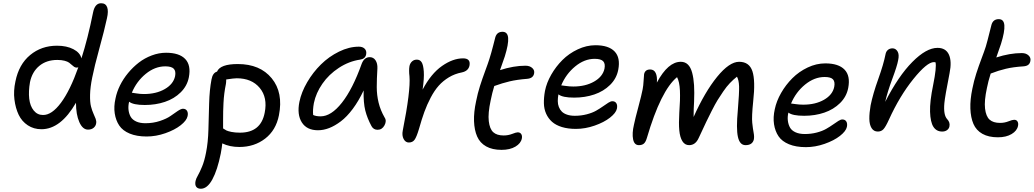

<svg xmlns="http://www.w3.org/2000/svg" viewBox="-20 -843 6312 1172"><path d="M232.9 -54.2Q186 -54.2 149.7 -78.1Q113.3 -102.1 94 -142.3Q74.7 -182.6 68.1 -235.4Q61.5 -288.1 74.2 -346.2Q95.2 -450.2 164.1 -507.1Q232.9 -564 328.1 -564Q387.2 -564 428 -542.7Q468.8 -521.5 477.1 -486.8Q516.1 -607.9 547.9 -766.1Q559.1 -823.2 597.2 -823.2Q625 -823.2 634 -799.3Q643.1 -775.4 632.8 -731Q617.2 -658.7 586.7 -547.9Q556.2 -437 543 -370.1Q530.8 -310.5 529.8 -264.6Q528.8 -218.8 535.4 -193.4Q542 -168 550.3 -149.9Q558.6 -131.8 564 -117.4Q569.3 -103 566.9 -89.8Q564.5 -73.7 551.3 -62.7Q538.1 -51.8 517.1 -51.8Q484.4 -51.8 464.1 -97.9Q443.8 -144 443.8 -215.8Q350.6 -54.2 232.9 -54.2ZM163.1 -341.8Q153.3 -285.2 158.4 -240.5Q163.6 -195.8 185.8 -168.5Q208 -141.1 242.2 -141.1Q295.9 -140.1 352.1 -215.6Q408.2 -291 458 -432.1Q452.1 -430.2 449.2 -430.2Q439.9 -430.2 432.6 -435.1Q425.3 -439.9 418.2 -446.8Q411.1 -453.6 401.9 -460.4Q392.6 -467.3 374 -472.2Q355.5 -477.1 330.1 -477.1Q263.7 -477.1 220 -440.9Q176.3 -404.8 163.1 -341.8Z M875 -9.8Q814.5 -9.8 771.7 -27.6Q729 -45.4 708 -76.7Q687 -107.9 680.4 -150.4Q673.8 -192.9 685.1 -242.2Q692.9 -281.7 712.6 -321.8Q732.4 -361.8 762 -397.5Q791.5 -433.1 827.1 -460.7Q862.8 -488.3 906.2 -504.6Q949.7 -521 993.7 -521Q1074.2 -521 1110.6 -482.9Q1147 -444.8 1132.8 -371.1Q1122.6 -318.4 1083 -279.3Q1043.5 -240.2 986.8 -221.2Q930.2 -202.1 863.8 -202.1Q793 -202.1 768.1 -222.2Q761.7 -195.3 764.6 -171.4Q767.6 -147.5 778.1 -129.6Q788.6 -111.8 811.5 -101.3Q834.5 -90.8 867.7 -90.8Q915 -90.8 956.5 -104.7Q998 -118.7 1020.8 -135Q1043.5 -151.4 1064.5 -165.3Q1085.4 -179.2 1096.7 -179.2Q1113.8 -179.2 1121.6 -166.5Q1129.4 -153.8 1125 -133.8Q1119.1 -106.9 1082.8 -78.4Q1046.4 -49.8 989.3 -29.8Q932.1 -9.8 875 -9.8ZM785.6 -276.9Q790 -276.9 812.5 -272.9Q835 -269 858.9 -269Q933.1 -269 985.6 -299.1Q1038.1 -329.1 1048.8 -377.9Q1054.7 -408.7 1040.8 -423.3Q1026.9 -438 988.8 -438Q925.8 -438 869.6 -392.1Q813.5 -346.2 784.7 -276.9Z M1440.9 54.2Q1381.8 54.2 1336.9 32.2Q1334.5 56.6 1327.6 94.2Q1307.1 195.8 1276.1 252.4Q1245.1 309.1 1206.1 309.1Q1186.5 309.1 1177.7 296.9Q1168.9 284.7 1173.8 261.2Q1176.8 247.1 1188 227.8Q1199.2 208.5 1213.6 173.8Q1228 139.2 1237.8 87.9Q1250 27.3 1252.2 -51.8Q1254.4 -130.9 1256.6 -212.4Q1258.8 -293.9 1271 -357.9Q1278.3 -398.4 1304.7 -405.8Q1324.2 -452.1 1431.6 -452.1Q1567.4 -452.1 1638.7 -365Q1710 -277.8 1682.6 -139.2Q1664.6 -47.9 1598.4 3.2Q1532.2 54.2 1440.9 54.2ZM1358.9 -330.1Q1353 -301.3 1349.4 -273.2Q1345.7 -245.1 1344.2 -214.1Q1342.8 -183.1 1342.3 -164.1Q1341.8 -145 1341.8 -108.6Q1341.8 -72.3 1341.8 -59.1Q1353 -51.3 1361.6 -46.9Q1370.1 -42.5 1392.3 -37.8Q1414.6 -33.2 1444.8 -33.2Q1572.3 -33.2 1595.7 -154.8Q1614.3 -247.6 1565.4 -306.4Q1516.6 -365.2 1424.8 -365.2Q1408.2 -365.2 1360.8 -357.9Q1360.8 -339.8 1358.9 -330.1Z M1920.9 -47.9Q1853 -47.9 1822.5 -95.7Q1792 -143.6 1807.6 -221.2Q1819.8 -280.8 1855.2 -341.3Q1890.6 -401.9 1939.2 -449.7Q1987.8 -497.6 2049.3 -527.8Q2110.8 -558.1 2170.9 -558.1Q2193.8 -558.1 2206.5 -545.2Q2219.2 -532.2 2214.8 -509.8Q2209 -483.4 2177.7 -479Q2109.4 -468.8 2048.3 -428.7Q1987.3 -388.7 1948 -332Q1908.7 -275.4 1896 -213.9Q1888.2 -170.9 1891.6 -141.1Q1908.7 -132.8 1937 -132.8Q2001.5 -132.8 2067.1 -216.1Q2132.8 -299.3 2188 -454.1Q2203.6 -494.1 2236.8 -494.1Q2259.8 -494.1 2272.5 -474.6Q2285.2 -455.1 2283.7 -424.8Q2279.8 -360.4 2279.8 -311.5Q2279.8 -262.7 2291 -216.6Q2302.2 -170.4 2327.6 -126Q2341.8 -105.5 2327.1 -78.1Q2312.5 -50.8 2284.7 -50.8Q2259.8 -50.8 2247.6 -73.2Q2221.7 -121.1 2209.7 -168.7Q2197.8 -216.3 2199.7 -291Q2169.4 -226.6 2133.3 -178.2Q2097.2 -129.9 2060.5 -102.3Q2023.9 -74.7 1989.3 -61.3Q1954.6 -47.9 1920.9 -47.9Z M2475.6 26.9Q2455.1 26.9 2443.8 5.4Q2432.6 -16.1 2438.5 -45.9Q2486.8 -289.1 2479.5 -377Q2475.1 -413.1 2479.5 -439.9Q2483.4 -457.5 2495.4 -468.3Q2507.3 -479 2524.4 -479Q2543.5 -479 2553.7 -463.1Q2564 -447.3 2566.9 -406.5Q2569.8 -365.7 2559.6 -295.9Q2611.3 -393.6 2678 -440.2Q2744.6 -486.8 2806.6 -486.8Q2854.5 -486.8 2845.7 -441.9Q2838.4 -409.2 2798.8 -400.9Q2755.9 -392.6 2720.2 -371.1Q2684.6 -349.6 2658.2 -320.1Q2631.8 -290.5 2609.1 -247.3Q2586.4 -204.1 2570.3 -159.7Q2554.2 -115.2 2537.6 -56.2Q2522.9 -6.8 2510.7 10Q2498.5 26.9 2475.6 26.9Z M3041.5 71.8Q2984.9 71.8 2947.3 50.5Q2909.7 29.3 2892.6 -9.8Q2875.5 -48.8 2873.5 -103.5Q2871.6 -158.2 2886.2 -225.1Q2895.5 -272.9 2909.7 -317.4Q2923.8 -361.8 2941.4 -409.2Q2959 -456.5 2967.3 -482.9Q2979 -520 2990.5 -564.9Q3002 -609.9 3003.4 -615.2Q3013.2 -648.9 3047.4 -648.9Q3078.6 -648.9 3081.8 -611.8Q3085 -574.7 3061.5 -499Q3059.6 -492.2 3032.2 -415Q3115.2 -441.9 3187.5 -441.9Q3213.9 -441.9 3229.2 -427.7Q3244.6 -413.6 3240.2 -394Q3234.4 -364.7 3197.3 -361.8Q3135.7 -356.9 3091.1 -346.4Q3046.4 -335.9 2997.1 -317.9Q2983.9 -274.9 2975.1 -230Q2958 -150.9 2963.6 -103.3Q2969.2 -55.7 2991 -35.9Q3012.7 -16.1 3054.2 -16.1Q3082 -16.1 3106.2 -25.6Q3130.4 -35.2 3140.1 -35.2Q3154.8 -35.2 3161.6 -24.7Q3168.5 -14.2 3165.5 2Q3159.7 32.2 3126.2 52Q3092.8 71.8 3041.5 71.8Z M3495.6 -56.2Q3446.8 -56.2 3409.7 -67.6Q3372.6 -79.1 3349.6 -99.6Q3326.7 -120.1 3313.7 -148.9Q3300.8 -177.7 3300 -212.9Q3299.3 -248 3306.6 -288.1Q3316.4 -337.4 3344.7 -387Q3373 -436.5 3413.1 -476.6Q3453.1 -516.6 3506.6 -541.7Q3560.1 -566.9 3614.7 -566.9Q3695.3 -566.9 3731.7 -528.8Q3768.1 -490.7 3753.9 -417Q3743.7 -363.8 3704.1 -324.7Q3664.6 -285.6 3607.9 -266.4Q3551.3 -247.1 3484.9 -247.1Q3413.6 -247.1 3388.7 -267.1Q3384.8 -245.6 3384.8 -226.1Q3384.8 -206.5 3391.4 -189.9Q3397.9 -173.3 3409.7 -161.6Q3421.4 -149.9 3441.7 -143.1Q3461.9 -136.2 3488.8 -136.2Q3527.3 -136.2 3561.8 -145.3Q3596.2 -154.3 3619.1 -167.5Q3642.1 -180.7 3660.6 -193.8Q3679.2 -207 3693.6 -216.1Q3708 -225.1 3717.8 -225.1Q3734.9 -225.1 3742.4 -212.4Q3750 -199.7 3745.6 -179.2Q3739.7 -153.3 3703.4 -124.8Q3667 -96.2 3609.6 -76.2Q3552.2 -56.2 3495.6 -56.2ZM3406.7 -321.8Q3411.1 -321.8 3433.3 -318.4Q3455.6 -314.9 3479.5 -314.9Q3553.7 -314.9 3606.4 -345Q3659.2 -375 3669.9 -423.8Q3675.8 -454.6 3661.9 -469.2Q3647.9 -483.9 3609.9 -483.9Q3547.4 -483.9 3491 -437.5Q3434.6 -391.1 3405.8 -321.8Z M3879.9 43Q3851.6 43 3844.5 7.1Q3837.4 -28.8 3849.6 -81.1Q3856.9 -117.2 3876.5 -189.7Q3896 -262.2 3902.8 -297.9Q3907.2 -320.3 3908.7 -350.6Q3910.2 -380.9 3911.6 -390.1Q3917.5 -418.9 3948.7 -418.9Q3972.2 -418.9 3982.4 -397.5Q3992.7 -376 3989.7 -338.9Q4057.6 -465.8 4135.7 -465.8Q4161.6 -465.8 4179 -449Q4196.3 -432.1 4205.1 -398.9Q4213.9 -365.7 4216.6 -323Q4219.2 -280.3 4216.8 -222.2Q4213.9 -181.2 4213.9 -128.9Q4282.2 -281.7 4357.2 -373.8Q4432.1 -465.8 4491.7 -465.8Q4553.7 -465.8 4572.8 -408.4Q4591.8 -351.1 4577.6 -224.1Q4567.9 -130.4 4571.8 -93.5Q4575.7 -56.6 4580.3 -33Q4585 -9.3 4581.5 8.8Q4572.8 43 4530.8 43Q4495.6 43 4484.4 -7.3Q4473.1 -57.6 4483.9 -171.9Q4492.7 -276.9 4491.5 -315.7Q4490.2 -354.5 4478.5 -375Q4456.1 -357.4 4435.5 -335.9Q4415 -314.5 4394.8 -284.7Q4374.5 -254.9 4360.1 -231.7Q4345.7 -208.5 4324.2 -166Q4302.7 -123.5 4291.3 -99.6Q4279.8 -75.7 4255.4 -22.9Q4248 -7.8 4244.6 0Q4225.1 43 4186.5 43Q4160.2 43 4145.3 18.8Q4130.4 -5.4 4126.5 -47.6Q4122.6 -89.8 4126.5 -153.8Q4132.8 -235.4 4130.4 -289.8Q4127.9 -344.2 4112.8 -372.1Q4013.7 -290.5 3928.7 -1Q3921.4 23.9 3910.4 33.4Q3899.4 43 3879.9 43Z M4899.4 55.2Q4838.9 55.2 4796.1 37.6Q4753.4 20 4732.4 -11Q4711.4 -42 4704.8 -84.5Q4698.2 -127 4709.5 -176.8Q4719.7 -226.1 4748 -275.6Q4776.4 -325.2 4816.7 -365.5Q4856.9 -405.8 4909.9 -430.9Q4962.9 -456.1 5017.6 -456.1Q5098.6 -456.1 5135.3 -418Q5171.9 -379.9 5157.7 -306.2Q5147.5 -252.9 5107.9 -213.9Q5068.4 -174.8 5011.7 -155.5Q4955.1 -136.2 4888.7 -136.2Q4816.9 -136.2 4792.5 -155.8Q4786.1 -129.4 4789.3 -105.5Q4792.5 -81.5 4802.7 -63.7Q4813 -45.9 4836.2 -35.4Q4859.4 -24.9 4892.6 -24.9Q4931.2 -24.9 4965.6 -33.9Q5000 -43 5022.9 -56.2Q5045.9 -69.3 5064.5 -82.5Q5083 -95.7 5097.4 -104.7Q5111.8 -113.8 5121.6 -113.8Q5138.7 -113.8 5146.2 -101.1Q5153.8 -88.4 5149.4 -67.9Q5143.6 -42 5107.2 -13.4Q5070.8 15.1 5013.4 35.2Q4956.1 55.2 4899.4 55.2ZM4810.5 -210.9Q4814 -210.9 4836.4 -207.5Q4858.9 -204.1 4883.3 -204.1Q4957.5 -204.1 5010 -234.1Q5062.5 -264.2 5072.3 -313Q5078.1 -343.8 5064.9 -358.4Q5051.8 -373 5013.7 -373Q4951.2 -373 4894.5 -326.9Q4837.9 -280.8 4808.6 -210.9Z M5731.4 -40Q5696.3 -40 5677.7 -68.8Q5659.2 -97.7 5657.2 -160.9Q5655.3 -224.1 5676.3 -325.2Q5698.2 -434.1 5690.4 -462.9Q5687.5 -463.9 5680.7 -463.9Q5638.7 -463.9 5555.2 -360.4Q5471.7 -256.8 5406.2 -112.8Q5386.2 -68.8 5372.8 -54.4Q5359.4 -40 5338.4 -40Q5313.5 -40 5300.3 -61Q5287.1 -82 5286.6 -117.4Q5286.1 -152.8 5294.4 -200.2Q5308.6 -270 5341.1 -360.6Q5373.5 -451.2 5385.3 -511.2Q5388.2 -528.3 5399.7 -538.1Q5411.1 -547.9 5428.2 -547.9Q5447.3 -547.9 5458.7 -529.3Q5470.2 -510.7 5462.4 -475.1Q5456.1 -439.9 5427 -362.1Q5397.9 -284.2 5383.3 -221.2Q5463.9 -378.9 5549.1 -464.8Q5634.3 -550.8 5702.6 -550.8Q5753.4 -550.8 5772.2 -509.8Q5791 -468.8 5776.4 -397Q5748 -252.4 5744.6 -213.4Q5737.8 -140.6 5762.2 -115.2Q5780.8 -95.2 5775.4 -70.8Q5772.5 -57.1 5760.7 -48.6Q5749 -40 5731.4 -40Z M6071.3 -4.9Q6014.6 -4.9 5976.8 -26.1Q5939 -47.4 5922.1 -86.4Q5905.3 -125.5 5903.3 -180.2Q5901.4 -234.9 5915.5 -301.8Q5924.8 -349.1 5939.2 -393.8Q5953.6 -438.5 5971.4 -485.6Q5989.3 -532.7 5997.6 -559.1Q6008.3 -595.7 6018.6 -638.2Q6028.8 -680.7 6032.2 -691.9Q6042 -726.1 6076.7 -726.1Q6107.9 -726.1 6110.8 -688.5Q6113.8 -650.9 6090.3 -575.2Q6087.4 -565.4 6061.5 -492.2Q6144.5 -519 6217.3 -519Q6243.2 -519 6258.5 -504.6Q6273.9 -490.2 6269.5 -470.2Q6266.6 -455.1 6256.6 -447.3Q6246.6 -439.5 6227.5 -438Q6165.5 -434.1 6120.1 -423.3Q6074.7 -412.6 6027.3 -394Q6011.7 -344.7 6004.4 -306.2Q5987.3 -227.5 5992.9 -180.2Q5998.5 -132.8 6020.5 -112.8Q6042.5 -92.8 6084.5 -92.8Q6111.8 -92.8 6135.7 -102.3Q6159.7 -111.8 6170.4 -111.8Q6184.6 -111.8 6190.9 -101.6Q6197.3 -91.3 6194.3 -75.2Q6188.5 -44.9 6155.3 -24.9Q6122.1 -4.9 6071.3 -4.9Z"/></svg>

Font: Shantell Sans Bouncy
Style: Italic
Weight: 400
Italic angle: -11.31°
Designer: Stephen Nixon, Anya Danilova, Shantell Martin
Foundry: Arrow Type
Version: Version 1.006;[9816181b4]